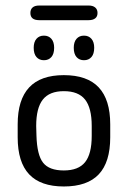

<svg xmlns="http://www.w3.org/2000/svg" viewBox="-20 -665 463 695"><path d="M44 -215V-168Q44 -78 85.5 -34Q127 10 211 10Q296 10 337.5 -34Q379 -78 379 -168V-215Q379 -304 337.5 -348.5Q296 -393 211 -393Q127 -393 85.5 -348.5Q44 -304 44 -215ZM312 -209V-173Q312 -108 288 -78Q264 -48 211 -48Q158 -48 136 -76Q114 -104 112 -174L111 -209Q111 -274 135 -304.5Q159 -335 211 -335Q264 -335 288 -304.5Q312 -274 312 -209ZM139 -536Q122 -536 112 -524.5Q102 -513 102 -492Q102 -470 112 -458.5Q122 -447 139 -447Q156 -447 166 -458.5Q176 -470 176 -492Q176 -513 166 -524.5Q156 -536 139 -536ZM284 -536Q267 -536 257 -524.5Q247 -513 247 -492Q247 -470 257 -458.5Q267 -447 284 -447Q301 -447 311 -458.5Q321 -470 321 -492Q321 -513 311 -524.5Q301 -536 284 -536ZM122 -645Q106 -645 98 -638Q90 -631 90 -618Q90 -605 98 -598.5Q106 -592 122 -592H301Q316 -592 324.5 -598.5Q333 -605 333 -618Q333 -631 324.5 -638Q316 -645 301 -645Z"/></svg>

Font: Beiruti
Style: Regular
Weight: 400
Designer: Arlette Boutros
Foundry: Boutros
Version: Version 1.41